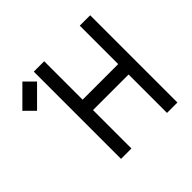

<svg xmlns="http://www.w3.org/2000/svg" viewBox="-171 -917 1116 1116"><g transform="rotate(-45 387.0 -359.0)"><path d="M316.9 2.4H231.4V-714.8H316.9V-398.9H609.4V-714.8H694.8V2.4H609.4V-313.5H316.9ZM23.4 -600.6 144 -721.2 204.1 -660.6 84 -540.5Z"/></g></svg>

Font: Proletarsk
Style: Regular
Weight: 400
Designer: Peter Wiegel, original typeface by Carl Albert Fahrenwaldt 1901
Foundry: Peter Wiegel
Version: Version 1.000 2010 initial release